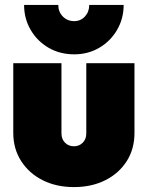

<svg xmlns="http://www.w3.org/2000/svg" viewBox="-20 -749 601 781"><path d="M281 12Q209 12 153.5 -16Q98 -44 66 -94Q34 -144 34 -208V-492H230V-206Q230 -183 244.5 -168.5Q259 -154 281 -154Q302 -154 316.5 -168.5Q331 -183 331 -206V-492H527V-208Q527 -143 495.5 -93.5Q464 -44 408.5 -16Q353 12 281 12ZM483 -729Q483 -673 456 -627Q429 -581 383.5 -554.5Q338 -528 282 -528Q224 -528 178 -554.5Q132 -581 105 -627Q78 -673 78 -729H217Q217 -701 235.5 -682Q254 -663 282 -663Q308 -663 325.5 -682Q343 -701 343 -729Z"/></svg>

Font: Outfit Black
Style: Regular
Weight: 900
Designer: Rodrigo Fuenzalida
Foundry: fragTYPE
Version: Version 1.100; ttfautohint (v1.8.4.7-5d5b)